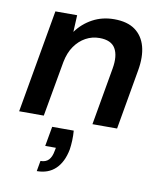

<svg xmlns="http://www.w3.org/2000/svg" viewBox="-86 -584 777 921"><g transform="rotate(10 302.0 -123.0)"><path d="M23 0 111 -502H217L213 -420Q244 -463 291 -488.5Q338 -514 396 -514Q460 -514 498 -486.5Q536 -459 549.5 -409.5Q563 -360 551 -292L500 0H380L429 -280Q440 -343 419.5 -378Q399 -413 342 -413Q306 -413 275 -396Q244 -379 222 -347.5Q200 -316 191 -270L143 0ZM156 268 165 217Q191 217 205 202Q219 187 224 157L227 142H175L192 46H297Q299 70 298 94Q297 118 294 138Q282 201 247 234.5Q212 268 156 268Z"/></g></svg>

Font: DM Sans 16pt SemiBold
Style: Italic
Weight: 600
Italic angle: -10°
Version: Version 4.004;gftools[0.9.30]